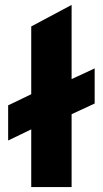

<svg xmlns="http://www.w3.org/2000/svg" viewBox="-20 -760 418 780"><path d="M13.1 -189.2V-332L188.9 -416.8V-400.5L364.6 -482.2V-339.5L188.9 -257.8V-274ZM106.9 0V-652.5L270.9 -740V0Z"/></svg>

Font: Geologica-Sharp
Style: Regular
Weight: 100
Designer: Sindre Bremnes, Frode Helland
Foundry: Monokrom Skriftforlag AS
Version: Version 1.010;gftools[0.9.28]